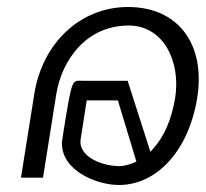

<svg xmlns="http://www.w3.org/2000/svg" viewBox="-20 -528 588 549"><path d="M40 -20H103L141 -259C157 -357 227 -455 348 -455C447 -455 497 -353 481 -249C471 -187 449 -137 419 -104L410 -94L345 -297H217C185 -297 187 -310 160 -142L157 -121C155 -39 258 1 320 1C429 1 520 -98 544 -249C568 -400 491 -508 346 -508C210 -508 101 -405 78 -259ZM210 -126 228 -241H317L370 -66L361 -62C348 -57 334 -53 321 -53C274 -53 207 -78 210 -126Z"/></svg>

Font: Charger Sport
Style: ExLitNrwObl
Weight: 200
Designer: Jasper
Foundry: Cannot Into Space Fonts
Version: Version 1.1